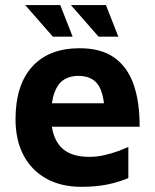

<svg xmlns="http://www.w3.org/2000/svg" viewBox="-20 -707 600 742"><path d="M293.8 15Q217.6 15 160.4 -16Q103.2 -47 71.6 -105.7Q40 -164.4 40 -246.4Q40 -378.4 104.5 -449.5Q169 -520.6 287.8 -520.6Q370.8 -520.6 421.8 -484.3Q472.8 -448 496.4 -380.4Q520 -312.8 519.6 -217.2H131.8L119.4 -307.8H407.2L384.6 -266.6Q382.8 -346.4 358.6 -380.1Q334.4 -413.8 282.4 -413.8Q250.4 -413.8 227.1 -399.1Q203.8 -384.4 190.8 -350.1Q177.8 -315.8 177.8 -256.2Q177.8 -180.8 213.4 -140.8Q249 -100.8 324.8 -100.8Q353.6 -100.8 382.1 -107.2Q410.6 -113.6 434.6 -122.4Q458.6 -131.2 476 -139V-18.8Q440.6 -3.6 396.2 5.7Q351.8 15 293.8 15ZM184.4 -565.2 77.4 -687.4H212.8L260.8 -565.2ZM361 -565.2 254 -687.4H389.4L437.4 -565.2Z"/></svg>

Font: Maven Pro VF Beta
Style: Regular
Weight: 400
Designer: Joe Prince
Foundry: Joe Prince
Version: Version 2.002